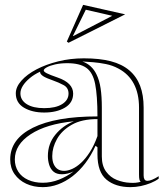

<svg xmlns="http://www.w3.org/2000/svg" viewBox="-20 -755 684 790"><path d="M325 -515Q390 -515 436 -503Q482 -491 512 -465.5Q542 -440 556.5 -402Q571 -364 571 -312V-33Q571 -23 574.5 -17Q578 -11 587 -11Q595 -11 607 -16Q619 -21 633 -30V-20Q620 -10 600.5 -2Q581 6 559.5 10.5Q538 15 517 15Q455 15 418 -16Q381 -47 381 -120Q381 -129 381 -133Q381 -137 381 -140.5Q381 -144 381 -149L373 -155Q355 -115 331 -83.5Q307 -52 278.5 -30Q250 -8 219 3.5Q188 15 156 15Q118 15 88 1Q58 -13 40 -38.5Q22 -64 22 -99Q22 -183 115.5 -229.5Q209 -276 381 -276Q381 -362 371.5 -409.5Q362 -457 335 -476Q308 -495 257 -495Q229 -495 207 -490Q185 -485 172.5 -478Q160 -471 160 -465Q160 -460 172.5 -453.5Q185 -447 217 -436Q281 -414 281 -370Q281 -332 247 -312Q213 -292 162 -292Q112 -292 78.5 -312Q45 -332 45 -371Q45 -397 68 -423Q91 -449 130 -469.5Q169 -490 219.5 -502.5Q270 -515 325 -515ZM381 -265Q316 -265 275 -241.5Q234 -218 214.5 -183Q195 -148 195 -113Q195 -92 201.5 -78.5Q208 -65 218.5 -58.5Q229 -52 244 -52Q259 -52 277 -60Q295 -68 313.5 -85Q332 -102 349.5 -129Q367 -156 381 -195ZM156 -3Q190 -3 223 -16Q256 -29 283 -50Q271 -44 258.5 -41Q246 -38 235 -38Q213 -38 200.5 -48.5Q188 -59 182.5 -76.5Q177 -94 177 -113Q177 -163 207.5 -200.5Q238 -238 284 -256Q171 -245 106 -202.5Q41 -160 41 -99Q41 -71 55 -49Q69 -27 95.5 -15Q122 -3 156 -3ZM319 -502Q339 -495 353.5 -481.5Q368 -468 377 -449Q389 -425 394 -391.5Q399 -358 399 -312V-111Q399 -73 416.5 -49Q434 -25 461 -14.5Q488 -4 514 -3Q526 -2 537.5 -3Q549 -4 559 -7Q555 -10 553.5 -17Q552 -24 552 -37V-312Q552 -370 530.5 -410.5Q509 -451 467 -473Q443 -486 415.5 -491.5Q388 -497 363 -499Q338 -501 319 -502ZM162 -310Q209 -310 235.5 -326.5Q262 -343 262 -370Q262 -394 241.5 -405Q221 -416 198 -424Q186 -428 174.5 -433Q163 -438 157 -442Q144 -451 145 -460Q121 -449 102.5 -433.5Q84 -418 74 -402Q64 -386 64 -371Q64 -343 90 -326.5Q116 -310 162 -310ZM262 -579 255 -584 322 -735 495 -696ZM280 -607H282L442 -690L333 -715Z"/></svg>

Font: Kalnia Glaze Thin SemiBold
Style: Regular
Weight: 600
Version: Version 1.110